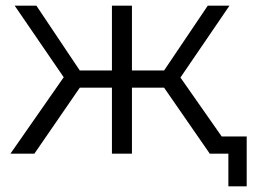

<svg xmlns="http://www.w3.org/2000/svg" viewBox="-20 -545 902 681"><path d="M448 0H377V-234H263L102 0H17L206 -271L32 -525H109L263 -295H377V-525H448V-295H562L717 -525H794L620 -270L809 0H724L562 -234H448ZM790 0H723V-61H855V116H790Z"/></svg>

Font: Modern
Style: Small
Weight: 400
Designer: Julieta Ulanovsky
Foundry: Julieta Ulanovsky
Version: Version 8.000